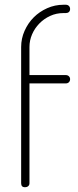

<svg xmlns="http://www.w3.org/2000/svg" viewBox="-20 -788 329 808"><path d="M104 -472H257Q265 -472 270 -467Q275 -462 275 -455Q275 -447 270 -442Q265 -437 257 -437H104V-17Q104 -9 98.5 -4.5Q93 0 85 0Q69 0 69 -17V-590Q69 -626 83.5 -658.5Q98 -691 122 -715Q146 -739 178.5 -753.5Q211 -768 247 -768H257Q265 -768 270 -763Q275 -758 275 -750Q275 -742 270 -737.5Q265 -733 257 -733H247Q217 -733 191 -721Q165 -709 145.5 -689Q126 -669 115 -643.5Q104 -618 104 -590Z"/></svg>

Font: AkaAcidDosis
Style: ExtraLight
Weight: 250
Designer: Edgar Tolentino, Pablo Impallari, Igino Marini, Aka-Acid
Foundry: Edgar Tolentino, Pablo Impallari, Igino Marini, Aka-Acid
Version: Version 1.007